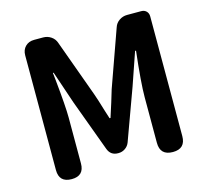

<svg xmlns="http://www.w3.org/2000/svg" viewBox="-106 -863 1065 986"><g transform="rotate(-15 426.5 -370.5)"><path d="M158 0Q91 0 91 -66V-370V-676Q91 -705 109 -723Q127 -741 156 -741H204Q227 -741 246 -728Q265 -715 272 -693L381 -393Q392 -363 411 -299Q421 -268 426 -252H431Q439 -277 455 -327Q468 -372 475 -393L582 -693Q589 -715 608 -728Q627 -741 650 -741H681H725Q742 -741 752.5 -730.5Q763 -720 763 -703V-67Q763 0 696 0Q628 0 628 -67V-309Q628 -386 647 -552H642L582 -378L483 -107Q476 -89 460 -78Q444 -67 425 -67H422Q383 -67 369 -104L268 -378L209 -552H205Q206 -541 209 -516Q224 -369 224 -309V-66Q224 0 158 0Z"/></g></svg>

Font: GenSenRounded2 TW B
Style: Regular
Weight: 700
Version: Version 2.000;PS 2;hotconv 16.6.51;makeotf.lib2.5.65220 DEVE